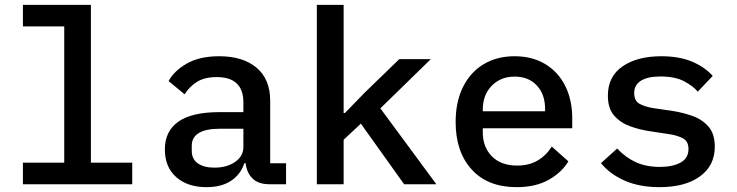

<svg xmlns="http://www.w3.org/2000/svg" viewBox="-20 -760 3040 792"><path d="M74.5 0V-89H245V-651H74.5V-740H355V-89H525.5V0Z M1160 0H1091.5Q1045.5 0 1021.5 -24Q997.5 -48 993 -87H988Q972.5 -40 932.8 -14Q893 12 832 12Q753.5 12 706.8 -29.5Q660 -71 660 -143.5Q660 -219 715.8 -258.2Q771.5 -297.5 886 -297.5H984V-337.5Q984 -442 874 -442Q824.5 -442 793.2 -422.8Q762 -403.5 741.5 -371L675.5 -425.5Q697.5 -467 750 -497.5Q802.5 -528 884.5 -528Q982 -528 1038.2 -480.8Q1094.5 -433.5 1094.5 -344.5V-86.5H1160ZM864.5 -68.5Q916 -68.5 950 -92.2Q984 -116 984 -154V-229H888Q771 -229 771 -158.5V-138Q771 -103.5 796.2 -86Q821.5 -68.5 864.5 -68.5Z M1287 0V-740H1397.5V-294H1403L1483.5 -377L1627 -516H1757L1549 -313L1780 0H1647L1468.5 -250L1397.5 -183.5V0Z M2111 12Q1992 12 1925.8 -60.8Q1859.5 -133.5 1859.5 -256.5Q1859.5 -340 1889.8 -401Q1920 -462 1974.8 -495Q2029.5 -528 2102.5 -528Q2175.5 -528 2229 -495.8Q2282.5 -463.5 2311.5 -405.8Q2340.5 -348 2340.5 -271.5V-231H1971.5V-213.5Q1971.5 -153.5 2009 -115.2Q2046.5 -77 2113.5 -77Q2162.5 -77 2198.2 -98.2Q2234 -119.5 2256 -155.5L2324.5 -94.5Q2298 -49.5 2244.2 -18.8Q2190.5 12 2111 12ZM2103 -444Q2045 -444 2008.2 -406Q1971.5 -368 1971.5 -308.5V-301H2228.5V-311Q2228.5 -371 2194.2 -407.5Q2160 -444 2103 -444Z M2700.5 12Q2617.5 12 2556.5 -15Q2495.5 -42 2459 -87L2526 -147.5Q2559.5 -111 2602.2 -91.2Q2645 -71.5 2702 -71.5Q2755 -71.5 2787.5 -89.5Q2820 -107.5 2820 -145.5Q2820 -177.5 2797 -189.5Q2774 -201.5 2741 -206.5L2659 -219Q2618.5 -225 2579 -239.2Q2539.5 -253.5 2513.5 -283Q2487.5 -312.5 2487.5 -365.5Q2487.5 -444.5 2548 -486.2Q2608.5 -528 2708 -528Q2780.5 -528 2833 -506.5Q2885.5 -485 2920 -447L2858.5 -382Q2838.5 -405.5 2801.5 -425Q2764.5 -444.5 2704 -444.5Q2651.5 -444.5 2623.8 -427Q2596 -409.5 2596 -376Q2596 -343.5 2619.2 -331.2Q2642.5 -319 2675 -314L2756.5 -302Q2797.5 -295.5 2837 -281.5Q2876.5 -267.5 2902.5 -237.8Q2928.5 -208 2928.5 -155Q2928.5 -77 2867.5 -32.5Q2806.5 12 2700.5 12Z"/></svg>

Font: Lilex Medium
Style: Regular
Weight: 500
Designer: Mike Abbink, Paul van der Laan, Pieter van Rosmalen, Mikhael Khrustik
Foundry: Mikhael Khrustik
Version: Version 1.100